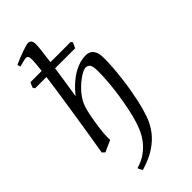

<svg xmlns="http://www.w3.org/2000/svg" viewBox="-304 -802 1107 1107"><g transform="rotate(-45 249.5 -249.0)"><path d="M138.7 244.1 134.8 237.8Q132.8 234.4 130.6 230.2Q128.4 226.1 126.7 221.9Q125 217.8 124.5 214.4Q168 202.1 199.7 179.4Q231.4 156.7 254.2 126.7Q276.9 96.7 291.7 60.1Q306.6 23.4 316.9 -17.6Q328.1 -64 336.2 -109.9Q344.2 -155.8 349.4 -197.8Q354.5 -239.7 356.7 -276.6Q358.9 -313.5 358.9 -341.8Q358.9 -360.8 356.7 -373.5Q354.5 -386.2 349.9 -393.6Q345.2 -400.9 337.9 -404.1Q330.6 -407.2 319.8 -407.2Q313.5 -407.2 297.4 -399.7Q281.2 -392.1 260.5 -376.7Q239.7 -361.3 217.5 -338.4Q195.3 -315.4 176.8 -284.2Q163.6 -260.7 154.8 -225.8Q146 -190.9 139.2 -147Q134.8 -120.1 132.3 -99.6Q129.9 -79.1 128.7 -63.2Q127.4 -47.4 127.2 -34.9Q127 -22.5 127.9 -12.2Q121.6 -8.8 112.1 -4.6Q102.5 -0.5 92.5 3.9Q82.5 8.3 73.2 12.5Q64 16.6 58.1 20L42 4.9Q46.4 -20.5 52.7 -58.6Q59.1 -96.7 66.4 -142.1Q73.7 -187.5 81.5 -237.8L97.2 -338.9Q105 -389.6 112.1 -438.2Q119.1 -486.8 124.5 -528.3H32.2L24.4 -540.5Q26.9 -547.9 30.8 -556.6Q34.7 -565.4 38.6 -572.3H129.9Q133.3 -601.6 135.3 -623Q137.2 -644.5 137.2 -657.2Q137.2 -668.5 135.5 -675Q133.8 -681.6 131.1 -684.8Q128.4 -688 124.8 -689Q121.1 -689.9 117.2 -689.9Q112.3 -689.9 103.3 -687.7Q94.2 -685.5 84.5 -683.1Q73.2 -680.2 61 -676.8L55.2 -695.8Q75.7 -705.1 96.4 -713.4Q117.2 -721.7 135.3 -728Q153.3 -734.4 167 -738.3Q180.7 -742.2 187 -742.2Q200.7 -742.2 208.3 -733.4Q215.8 -724.6 215.8 -702.1Q215.8 -695.3 214.6 -682.4Q213.4 -669.4 211.4 -652.6Q209.5 -635.7 206.8 -615.2Q204.1 -594.7 201.2 -572.3H366.2L374 -561.5L358.9 -528.3H195.3Q190.9 -498.5 186.5 -469Q182.1 -439.5 178.2 -413.3Q174.3 -387.2 170.7 -365.7Q167 -344.2 165 -331.1Q193.4 -366.2 221.2 -390.4Q249 -414.6 275.4 -429.2Q301.8 -443.8 325.9 -450.4Q350.1 -457 372.1 -457Q402.8 -457 419.7 -436.5Q436.5 -416 436.5 -371.1Q436.5 -335.4 433.6 -295.4Q430.7 -255.4 425.8 -214.4Q420.9 -173.3 414.1 -133.5Q407.2 -93.8 399.9 -59.1Q388.2 -5.9 372.3 40.3Q356.4 86.4 327.9 124.5Q299.3 162.6 254.2 192.9Q209 223.1 138.7 244.1Z"/></g></svg>

Font: Gentium Plus Cyr
Style: Italic
Weight: 400
Italic angle: -8°
Designer: J. Victor Gaultney, Annie Olsen, Iska Routamaa, Becca Hirsbrunner
Foundry: SIL International
Version: Version 5.000